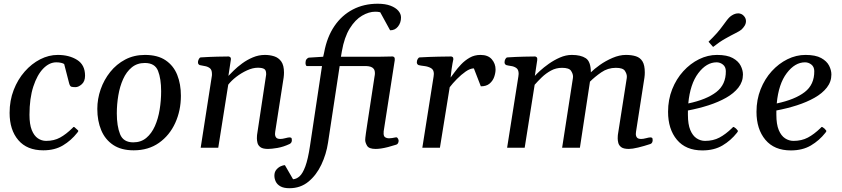

<svg xmlns="http://www.w3.org/2000/svg" viewBox="-20 -788 4488 1024"><path d="M288.1 -495.1Q349.1 -495.1 391.4 -468.5Q433.6 -441.9 433.6 -384.3Q433.6 -354 416 -338.6Q398.4 -323.2 382.8 -323.2Q368.7 -323.2 360.8 -325.4Q353 -327.6 348.6 -344.2L322.3 -446.3Q317.4 -450.2 305.9 -452.9Q294.4 -455.6 280.3 -455.6Q243.2 -455.6 210.7 -422.4Q178.2 -389.2 157.7 -326.4Q137.2 -263.7 137.2 -175.8Q137.2 -125 149.4 -94.5Q161.6 -64 181.9 -50.3Q202.1 -36.6 226.1 -36.6Q268.1 -36.6 300.3 -54.2Q332.5 -71.8 366.2 -105Q368.7 -107.9 371.1 -110.1Q373.5 -112.3 377 -109.9L395 -93.8Q397.5 -91.8 397.5 -89.4Q397.5 -86.9 395.3 -84.7Q393.1 -82.5 392.1 -80.1Q359.4 -38.6 315.7 -12.5Q272 13.7 210.9 13.7Q124 13.7 77.6 -40.8Q31.2 -95.2 31.2 -186Q31.2 -252 53 -308.1Q74.7 -364.3 111.6 -406.2Q148.4 -448.2 194.3 -471.7Q240.2 -495.1 288.1 -495.1Z M499 -207Q499 -260.3 516.8 -311.5Q534.7 -362.8 567.9 -404.3Q601.1 -445.8 647.9 -470.5Q694.8 -495.1 752.9 -495.1Q821.3 -495.1 863.5 -466.3Q905.8 -437.5 925.3 -388.4Q944.8 -339.4 944.8 -277.3Q944.8 -198.7 914.6 -132.3Q884.3 -65.9 827.9 -26.1Q771.5 13.7 692.9 13.7Q626.5 13.7 583.5 -15.1Q540.5 -43.9 519.8 -93.8Q499 -143.6 499 -207ZM690.9 -28.8Q731.9 -28.8 760.3 -52.5Q788.6 -76.2 806.2 -115.7Q823.7 -155.3 831.5 -203.6Q839.4 -252 839.4 -301.3Q839.4 -368.2 822.8 -410.2Q806.2 -452.1 752.4 -452.1Q711.4 -452.1 682.9 -428.7Q654.3 -405.3 636.7 -366.2Q619.1 -327.1 611.1 -279.5Q603 -231.9 603 -183.6Q603 -115.7 620.4 -72.3Q637.7 -28.8 690.9 -28.8Z M1492.7 -374 1447.8 -85.4Q1446.8 -77.6 1446.8 -73.7Q1446.8 -62 1452.9 -54.4Q1459 -46.9 1475.6 -46.9Q1485.8 -46.9 1501.5 -51Q1517.1 -55.2 1524.4 -55.2Q1528.8 -55.2 1532.7 -53.2Q1536.6 -51.3 1536.6 -40.5Q1536.6 -25.9 1524.4 -20Q1491.2 -4.4 1459.5 1Q1427.7 6.3 1409.7 6.3Q1381.3 6.3 1368.9 -3.2Q1356.4 -12.7 1353.3 -25.9Q1350.1 -39.1 1350.1 -49.8Q1350.1 -58.1 1350.6 -63.7Q1351.1 -69.3 1351.1 -69.3L1398.4 -382.8Q1399.4 -386.7 1399.4 -389.6Q1399.4 -392.6 1399.4 -395.5Q1399.4 -414.1 1388.7 -420.4Q1377.9 -426.8 1355 -426.8Q1328.1 -426.8 1297.6 -412.8Q1267.1 -398.9 1240.2 -378.2Q1213.4 -357.4 1197.3 -336.4L1144 0H1050.3L1109.4 -379.9Q1110.4 -383.8 1110.4 -387Q1110.4 -390.1 1110.4 -393.6Q1110.4 -416.5 1098.4 -425Q1086.4 -433.6 1071 -435.8Q1055.7 -438 1044.9 -440.9Q1040 -443.4 1037.6 -447.3Q1035.2 -451.2 1036.1 -460.4Q1037.1 -466.3 1041 -473.9Q1044.9 -481.4 1050.8 -481.9Q1098.6 -484.9 1138.7 -485.8Q1178.7 -486.8 1199.2 -486.8Q1203.1 -486.8 1208 -482.9Q1212.9 -479 1210.9 -467.3L1198.2 -383.3Q1208 -393.6 1226.8 -412.1Q1245.6 -430.7 1271.5 -449.7Q1297.4 -468.8 1328.4 -481.9Q1359.4 -495.1 1393.1 -495.1Q1418.9 -495.1 1442.1 -487.8Q1465.3 -480.5 1480 -460.2Q1494.6 -439.9 1494.6 -400.9Q1494.6 -394.5 1494.1 -387.9Q1493.7 -381.3 1492.7 -374Z M1523.9 215.8Q1493.2 215.8 1475.6 205.8Q1458 195.8 1450.7 180.4Q1443.4 165 1443.4 148.9Q1443.4 129.4 1453.9 116.9Q1464.4 104.5 1477.5 98.6Q1490.7 92.8 1499.5 92.8L1543 168Q1561 167 1577.6 152.3Q1594.2 137.7 1608.4 99.6Q1622.6 61.5 1633.3 -9.8L1697.3 -435.5H1617.2Q1612.8 -436 1611.1 -441.4Q1609.4 -446.8 1609.4 -452.6Q1609.4 -465.3 1614.5 -471.7Q1619.6 -478 1626 -480.5L1703.6 -485.4L1709 -509.3Q1724.1 -590.8 1763.4 -648.7Q1802.7 -706.5 1861.6 -737.3Q1920.4 -768.1 1994.6 -768.1Q2035.2 -768.1 2062.7 -757.6Q2090.3 -747.1 2104.5 -730.5Q2118.7 -713.9 2118.7 -694.8Q2118.7 -666.5 2102.5 -646.2Q2086.4 -626 2060.5 -626.5L2007.8 -722.7Q1995.6 -725.6 1981.4 -725.6Q1947.3 -725.6 1910.9 -704.3Q1874.5 -683.1 1845.5 -636.5Q1816.4 -589.8 1803.2 -514.2L1798.3 -485.4H1984.4Q1996.6 -485.4 2010.5 -485.6Q2024.4 -485.8 2037.6 -486.1Q2050.8 -486.3 2060.5 -486.6Q2070.3 -486.8 2074.2 -486.8Q2078.1 -486.8 2082.3 -482.9Q2086.4 -479 2085.4 -467.3L2025.9 -85.4H2026.4Q2025.9 -82.5 2025.9 -76.7Q2025.9 -61 2034.4 -55.7Q2043 -50.3 2054.2 -50.3Q2062.5 -50.3 2071.3 -51.8Q2080.1 -53.2 2086.9 -54.7Q2091.8 -55.7 2093.8 -55.7Q2100.6 -55.7 2105.5 -41.5Q2106 -40 2106 -37.1Q2106 -31.7 2103.3 -25.4Q2100.6 -19 2093.8 -16.6Q2069.8 -8.8 2049.6 -3.7Q2029.3 1.5 2012.9 3.9Q1996.6 6.3 1983.4 6.3Q1947.8 6.3 1937.7 -10.7Q1927.7 -27.8 1927.7 -41.5Q1927.7 -46.4 1928.5 -53.5Q1929.2 -60.5 1931.6 -78.1Q1934.1 -95.7 1939.5 -131.1Q1944.8 -166.5 1954.1 -226.6Q1963.4 -286.6 1977.5 -379.9Q1978.5 -384.8 1979 -388.9Q1979.5 -393.1 1979.5 -397Q1979.5 -413.1 1972.9 -421.1Q1966.3 -429.2 1956.3 -432.1Q1946.3 -435.1 1935.5 -435.5H1791.5L1729.5 -27.3Q1720.2 34.7 1693.8 90.3Q1667.5 146 1625 180.9Q1582.5 215.8 1523.9 215.8Z M2383.3 -374.5Q2391.6 -384.8 2405.5 -404.3Q2419.4 -423.8 2439.5 -444.8Q2459.5 -465.8 2485.1 -480.5Q2510.7 -495.1 2542.5 -495.1Q2583 -495.1 2603 -471.7Q2623 -448.2 2623 -417.5Q2623 -398.9 2615.7 -377.9Q2608.4 -356.9 2591.3 -342.3Q2574.2 -327.6 2544.4 -327.6L2507.3 -423.3Q2487.8 -423.3 2463.6 -406.5Q2439.5 -389.6 2416.5 -366.2Q2393.6 -342.8 2378.4 -322.8L2326.2 0H2232.4L2292.5 -379.9Q2293.9 -388.2 2293.9 -394Q2293.9 -416.5 2278.1 -425Q2262.2 -433.6 2242.7 -435.8Q2223.1 -438 2212.4 -440.9Q2203.1 -445.3 2203.1 -455.6Q2203.1 -465.3 2207.8 -473.4Q2212.4 -481.4 2218.3 -481.9Q2272.5 -484.9 2318.8 -485.8Q2365.2 -486.8 2385.7 -486.8Q2389.6 -486.8 2393.8 -483.9Q2397.9 -481 2397.9 -472.2Q2397.9 -472.2 2393.3 -449.2Q2388.7 -426.3 2383.3 -374.5Z M3417 -374 3372.1 -85.4Q3371.1 -77.6 3371.1 -73.7Q3371.1 -62 3377.2 -54.4Q3383.3 -46.9 3399.9 -46.9Q3410.2 -46.9 3425.8 -51Q3441.4 -55.2 3448.7 -55.2Q3453.1 -55.2 3457 -53.2Q3460.9 -51.3 3460.9 -40.5Q3460.9 -34.7 3458.3 -28.6Q3455.6 -22.5 3448.7 -20Q3415 -8.8 3383.5 -1.2Q3352.1 6.3 3334 6.3Q3305.7 6.3 3293.2 -3.2Q3280.8 -12.7 3277.6 -25.9Q3274.4 -39.1 3274.4 -49.8Q3274.4 -58.1 3274.9 -63.7Q3275.4 -69.3 3275.4 -69.3L3322.8 -372.1Q3323.2 -374.5 3323.2 -379.9Q3323.2 -394 3312.7 -410.2Q3302.2 -426.3 3264.6 -426.3Q3221.7 -426.3 3187 -402.3Q3152.3 -378.4 3126.5 -352.5L3072.8 0H2978L3035.6 -372.1Q3036.1 -374.5 3036.1 -379.9Q3036.1 -394 3025.6 -410.2Q3015.1 -426.3 2977.5 -426.3Q2945.3 -426.3 2918.2 -411.4Q2891.1 -396.5 2869.4 -375.5Q2847.7 -354.5 2831.5 -335.9L2778.3 0H2684.6L2744.6 -379.9Q2746.1 -388.2 2746.1 -394Q2746.1 -416.5 2734.1 -425Q2722.2 -433.6 2706.5 -435.8Q2690.9 -438 2680.2 -440.9Q2670.9 -445.3 2670.9 -455.6Q2670.9 -456.5 2671.1 -457.8Q2671.4 -459 2671.4 -460.4Q2671.4 -466.3 2675.8 -473.9Q2680.2 -481.4 2686 -481.9Q2733.9 -484.9 2773.4 -485.8Q2813 -486.8 2833.5 -486.8Q2837.4 -486.8 2842 -482.9Q2846.7 -479 2845.2 -467.3L2832.5 -383.3Q2840.3 -392.1 2859.9 -410.2Q2879.4 -428.2 2907 -447.8Q2934.6 -467.3 2966.3 -481.2Q2998 -495.1 3029.8 -495.1Q3077.6 -495.1 3104.2 -477.5Q3130.9 -460 3131.3 -402.3Q3148.9 -419.9 3179.4 -441.7Q3210 -463.4 3246.8 -479.2Q3283.7 -495.1 3318.4 -495.1Q3349.1 -495.1 3371.8 -487.8Q3394.5 -480.5 3406.7 -460.4Q3418.9 -440.4 3418.9 -401.9Q3418.9 -395.5 3418.5 -388.4Q3418 -381.3 3417 -374Z M3942.4 -390.6Q3942.4 -352.1 3918.2 -321Q3894 -290 3852.5 -266.6Q3811 -243.2 3758.5 -226.3Q3706.1 -209.5 3648.9 -198.7Q3648.9 -193.4 3648.9 -187.5Q3648.9 -181.6 3648.9 -175.8Q3648.9 -125 3661.6 -94.5Q3674.3 -64 3695.3 -50.3Q3716.3 -36.6 3740.2 -36.6Q3783.7 -36.6 3816.9 -54.2Q3850.1 -71.8 3884.3 -105Q3886.7 -107.9 3889.2 -110.1Q3891.6 -112.3 3895 -109.9Q3900.4 -106.9 3905 -102.8Q3909.7 -98.6 3913.1 -93.8Q3914.1 -92.3 3914.8 -91.3Q3915.5 -90.3 3915.5 -89.4Q3915.5 -86.9 3913.6 -84.7Q3911.6 -82.5 3910.6 -80.1Q3877.9 -38.6 3833.3 -12.2Q3788.6 14.2 3726.1 14.2Q3637.7 14.2 3590.3 -42.5Q3543 -99.1 3543 -191.9Q3543 -256.3 3564.9 -311.8Q3586.9 -367.2 3624.3 -408.2Q3661.6 -449.2 3708.3 -472.2Q3754.9 -495.1 3804.2 -495.1Q3857.9 -495.1 3887.9 -478.5Q3918 -461.9 3930.2 -437.7Q3942.4 -413.6 3942.4 -390.6ZM3801.8 -455.6Q3748 -455.6 3704.3 -397.9Q3660.6 -340.3 3650.9 -236.3Q3748 -256.8 3800 -296.9Q3852.1 -336.9 3851.1 -409.2Q3850.6 -432.1 3835.4 -443.8Q3820.3 -455.6 3801.8 -455.6ZM3783.2 -537.6 3758.8 -565.4Q3807.6 -612.3 3834.5 -650.4Q3861.3 -688.5 3874 -699.2Q3882.8 -706.5 3894 -711.7Q3905.3 -716.8 3917.5 -716.8Q3925.8 -716.8 3934.3 -712.9Q3942.9 -709 3949.2 -700.7Q3958.5 -689.5 3958.5 -675.3Q3958.5 -662.1 3951.2 -650.4Q3943.8 -638.7 3934.1 -629.9Q3925.8 -622.6 3902.6 -611.1Q3879.4 -599.6 3847.9 -581.8Q3816.4 -564 3783.2 -537.6Z M4414.1 -390.6Q4414.1 -352.1 4389.9 -321Q4365.7 -290 4324.2 -266.6Q4282.7 -243.2 4230.2 -226.3Q4177.7 -209.5 4120.6 -198.7Q4120.6 -193.4 4120.6 -187.5Q4120.6 -181.6 4120.6 -175.8Q4120.6 -125 4133.3 -94.5Q4146 -64 4167 -50.3Q4188 -36.6 4211.9 -36.6Q4255.4 -36.6 4288.6 -54.2Q4321.8 -71.8 4356 -105Q4358.4 -107.9 4360.8 -110.1Q4363.3 -112.3 4366.7 -109.9Q4372.1 -106.9 4376.7 -102.8Q4381.3 -98.6 4384.8 -93.8Q4385.7 -92.3 4386.5 -91.3Q4387.2 -90.3 4387.2 -89.4Q4387.2 -86.9 4385.3 -84.7Q4383.3 -82.5 4382.3 -80.1Q4349.6 -38.6 4304.9 -12.2Q4260.3 14.2 4197.8 14.2Q4109.4 14.2 4062 -42.5Q4014.6 -99.1 4014.6 -191.9Q4014.6 -256.3 4036.6 -311.8Q4058.6 -367.2 4095.9 -408.2Q4133.3 -449.2 4179.9 -472.2Q4226.6 -495.1 4275.9 -495.1Q4329.6 -495.1 4359.6 -478.5Q4389.6 -461.9 4401.9 -437.7Q4414.1 -413.6 4414.1 -390.6ZM4273.4 -455.6Q4219.7 -455.6 4176 -397.9Q4132.3 -340.3 4122.6 -236.3Q4219.7 -256.8 4271.7 -296.9Q4323.7 -336.9 4322.8 -409.2Q4322.3 -432.1 4307.1 -443.8Q4292 -455.6 4273.4 -455.6Z"/></svg>

Font: Gelasio
Style: Italic
Weight: 400
Italic angle: -8.5°
Designer: Eben Sorkin
Foundry: Eben Sorkin
Version: Version 1.008